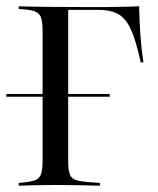

<svg xmlns="http://www.w3.org/2000/svg" viewBox="-21 -591 502 611"><path d="M-0.8 -283.1V-291.9H328.2V-283.1ZM38.7 0V-8.9Q71.8 -11.3 87.9 -16.5Q104 -21.8 109.3 -35.9Q114.5 -50 114.5 -78.2V-492.7Q114.5 -521.8 109.3 -535.9Q104 -550 87.5 -555.6Q71 -561.3 38.7 -562.1V-571Q108.1 -568.5 259.7 -568.5Q285.5 -568.5 313.7 -568.5Q341.9 -568.5 370.2 -569.4Q398.4 -570.2 421.8 -571Q422.6 -523.4 425.8 -478.6Q429 -433.9 435.5 -392.7H426.6Q412.1 -461.3 395.6 -497.2Q379 -533.1 354.8 -546.4Q330.6 -559.7 290.3 -559.7H196V-78.2Q196 -48.4 202 -34.3Q208.1 -20.2 229.4 -15.7Q250.8 -11.3 296.8 -8.9V0Q266.1 -0.8 233.1 -1.6Q200 -2.4 156.5 -2.4Q121.8 -2.4 91.9 -1.6Q62.1 -0.8 38.7 0Z"/></svg>

Font: Playfair 144pt
Style: Regular
Weight: 400
Designer: Claus Eggers Sørensen
Foundry: Claus Eggers Sørensen
Version: Version 2.001;gftools[0.9.30]